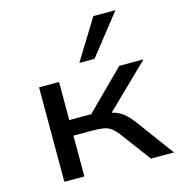

<svg xmlns="http://www.w3.org/2000/svg" viewBox="-112 -865 902 964"><g transform="rotate(-15 339.0 -383.0)"><path d="M104 0V-491H208V-293H322L521 -491H647L398 -249L380 -280Q415 -277 439.5 -269Q464 -261 486 -243Q508 -225 533 -191L674 0H554L437 -157Q419 -180 403 -192Q387 -204 364.5 -208Q342 -212 306 -212H208V0ZM331 -557 460 -766H575L410 -557Z"/></g></svg>

Font: Nunito Sans 10pt Expanded Medium
Style: Regular
Weight: 500
Width: 7
Designer: Vernon Adams
Foundry: Vernon Adams
Version: Version 3.101;gftools[0.9.27]